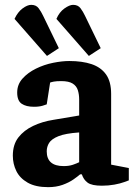

<svg xmlns="http://www.w3.org/2000/svg" viewBox="-20 -761 560 793"><path d="M174 -530 40 -683Q53 -711 73 -726Q93 -741 109 -741Q129 -741 139.5 -727Q150 -713 158 -696L223 -562ZM347 -530 213 -683Q225 -711 246 -726Q267 -741 282 -741Q302 -741 312.5 -727Q323 -713 331 -696L396 -562ZM179 12Q127 12 94.5 -6.5Q62 -25 47.5 -54.5Q33 -84 33 -118Q33 -164 56 -193.5Q79 -223 117 -241Q155 -259 200 -266L307 -284V-350Q307 -371 301.5 -388.5Q296 -406 280 -416Q264 -426 233 -426Q213 -426 202.5 -424Q192 -422 187 -420L173 -330Q171 -329 156.5 -324.5Q142 -320 120 -320Q88 -320 69.5 -332.5Q51 -345 51 -379Q51 -412 73 -436.5Q95 -461 128.5 -477.5Q162 -494 199 -501.5Q236 -509 266 -509Q320 -509 358.5 -496Q397 -483 418 -453.5Q439 -424 439 -373V-81L512 -67V-16Q509 -15 493 -9Q477 -3 452.5 1.5Q428 6 401 6Q359 6 342 -6.5Q325 -19 318 -41H311Q302 -33 283.5 -20Q265 -7 238.5 2.5Q212 12 179 12ZM243 -75Q265 -75 281 -80.5Q297 -86 307 -91V-214Q250 -210 221.5 -198.5Q193 -187 183 -171Q173 -155 173 -136Q173 -75 243 -75Z"/></svg>

Font: Faustina Light
Style: Bold
Weight: 700
Version: Version 1.200